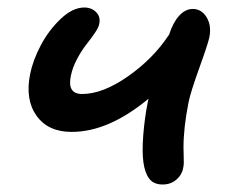

<svg xmlns="http://www.w3.org/2000/svg" viewBox="-20 -529 618 517"><path d="M172.9 -173.8Q109.4 -173.8 78.4 -217.3Q47.4 -260.7 61 -329.1Q68.4 -366.2 89.8 -407Q111.3 -447.8 143.6 -478.3Q175.8 -508.8 207 -508.8Q226.6 -508.8 239 -496.1Q251.5 -483.4 247.1 -463.9Q245.6 -455.1 234.9 -439.5Q224.1 -423.8 211.9 -408.4Q199.7 -393.1 187.5 -370.1Q175.3 -347.2 170.9 -325.2Q160.2 -275.9 201.2 -275.9Q256.8 -275.9 324.7 -323.5Q392.6 -371.1 434.1 -434.1L435.1 -435.1Q445.8 -468.3 462.4 -486.6Q479 -504.9 499 -504.9Q522.5 -504.9 536.1 -482.9Q549.8 -460.9 543.9 -429.2Q540.5 -412.1 516.8 -346.4Q493.2 -280.8 487.8 -253.9Q474.1 -185.5 474.1 -131.8Q474.1 -123.5 474.6 -110.1Q475.1 -96.7 474.9 -89.6Q474.6 -82.5 473.1 -76.2Q470.2 -58.6 455.1 -45.4Q439.9 -32.2 418 -32.2Q393.6 -32.2 381.8 -47.9Q370.1 -63.5 366.2 -91.8Q362.3 -119.1 365.7 -164.3Q369.1 -209.5 377.9 -253.9Q378.4 -255.4 378.9 -258.5Q379.4 -261.7 379.9 -263.2Q272.5 -173.8 172.9 -173.8Z"/></svg>

Font: Shantell Sans Irregular Bouncy
Style: Italic
Weight: 500
Italic angle: -11.31°
Designer: Stephen Nixon, Anya Danilova, Shantell Martin
Foundry: Arrow Type
Version: Version 1.006;[9816181b4]